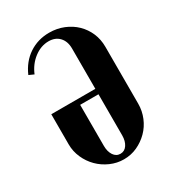

<svg xmlns="http://www.w3.org/2000/svg" viewBox="-133 -583 608 672"><g transform="rotate(-30 171.0 -247.5)"><path d="M313 -134Q313 -105 302 -78.5Q291 -52 271.5 -32.5Q252 -13 227 -1.5Q202 10 173 10Q145 10 119 -1.5Q93 -13 73.5 -32.5Q54 -52 42.5 -78Q31 -104 31 -132V-254H209V-417Q209 -446 193 -463Q177 -480 150 -480Q119 -480 91.5 -459Q64 -438 50 -404L30 -413Q49 -457 85 -481Q121 -505 167 -505Q198 -505 225 -494Q252 -483 271.5 -464Q291 -445 302 -419.5Q313 -394 313 -364ZM135 -66Q135 -43 145 -28Q155 -13 172 -13Q189 -13 199 -28Q209 -43 209 -66V-232H135Z"/></g></svg>

Font: Moniqa Extra Bold Narrow Heading
Style: Regular
Weight: 800
Width: 4
Designer: Rajesh Rajput
Foundry: Rajesh Rajput
Version: Version 1.000;December 15, 2022;FontCreator 14.0.0.2794 32-b